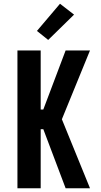

<svg xmlns="http://www.w3.org/2000/svg" viewBox="-20 -1004 540 1024"><path d="M73 0V-735H197V-420H211L330 -735H460L310 -368L460 0H330L211 -315H197V0ZM237 -791 177 -839 300 -984 375 -926Z"/></svg>

Font: Iosevka SS18 Extrabold
Style: Regular
Weight: 800
Monospace: yes
Designer: Belleve Invis
Foundry: Belleve Invis
Version: Version 25.1.1; ttfautohint (v1.8.4)